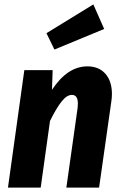

<svg xmlns="http://www.w3.org/2000/svg" viewBox="-20 -848 554 868"><path d="M486 -423Q486 -405 483 -387L428 0H280L331 -361Q332 -368 332 -380Q332 -419 305 -419Q282 -419 258 -388.5Q234 -358 206 -301L164 0H16L90 -531H218L215 -442Q285 -548 375 -548Q427 -548 456.5 -514.5Q486 -481 486 -423ZM402 -828 451 -717 226 -624 190 -698Z"/></svg>

Font: Fira Sans Condensed
Style: Bold Italic
Weight: 700
Width: 3
Italic angle: -8°
Designer: Carrois Corporate & Edenspiekermann AG
Foundry: Carrois Corporate GbR & Edenspiekermann AG
Version: Version 4.203